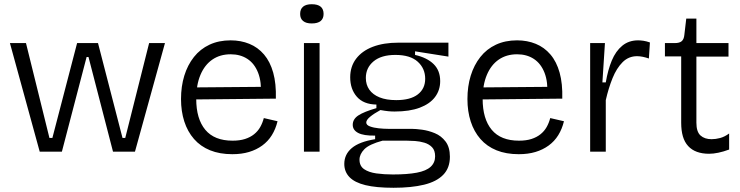

<svg xmlns="http://www.w3.org/2000/svg" viewBox="-20 -718 3505 909"><path d="M168 0 27 -514H103L214 -65H228L345 -514H444L560 -65H573L686 -514H761L619 0H515L399 -448H390L273 0Z M1080 12Q1020 12 974.5 -6.5Q929 -25 898.5 -60Q868 -95 852.5 -143Q837 -191 837 -249Q837 -309 852.5 -359.5Q868 -410 898 -448Q928 -486 972 -506.5Q1016 -527 1072 -527Q1120 -527 1160.5 -510.5Q1201 -494 1230 -460Q1259 -426 1273.5 -374Q1288 -322 1286 -251L882 -247V-304L1239 -307L1215 -265Q1219 -330 1202 -373.5Q1185 -417 1151.5 -439Q1118 -461 1072 -461Q1022 -461 985.5 -436Q949 -411 929 -363.5Q909 -316 909 -250Q909 -155 952 -103.5Q995 -52 1081 -52Q1115 -52 1140 -60Q1165 -68 1183 -82.5Q1201 -97 1212 -116.5Q1223 -136 1229 -159L1294 -144Q1285 -107 1267 -78Q1249 -49 1221.5 -29Q1194 -9 1159 1.5Q1124 12 1080 12Z M1419 0V-514H1493V0ZM1456 -607Q1429 -607 1415 -618.5Q1401 -630 1401 -652Q1401 -675 1415 -686.5Q1429 -698 1456 -698Q1484 -698 1498 -686.5Q1512 -675 1512 -652Q1512 -630 1498 -618.5Q1484 -607 1456 -607Z M1843 171Q1761 171 1710 158.5Q1659 146 1634.5 120.5Q1610 95 1610 58Q1610 13 1645.5 -17Q1681 -47 1756 -59V-76Q1702 -75 1676 -88.5Q1650 -102 1650 -127Q1650 -154 1676.5 -171.5Q1703 -189 1762 -206V-223Q1701 -224 1669.5 -260Q1638 -296 1638 -352Q1638 -403 1666 -440Q1694 -477 1745 -496.5Q1796 -516 1866 -516H2103V-450L1945 -475V-458Q2002 -445 2033 -414.5Q2064 -384 2064 -334Q2064 -291 2039.5 -258.5Q2015 -226 1967 -208Q1919 -190 1848 -190Q1833 -190 1818 -191.5Q1803 -193 1781 -197Q1750 -180 1732 -165Q1714 -150 1714 -138Q1714 -126 1731.5 -119.5Q1749 -113 1773.5 -110.5Q1798 -108 1818 -108H1929Q1948 -108 1978 -104Q2008 -100 2038.5 -87.5Q2069 -75 2089.5 -48Q2110 -21 2110 24Q2110 77 2078.5 109.5Q2047 142 1987.5 156.5Q1928 171 1843 171ZM1840 108Q1909 108 1953.5 99.5Q1998 91 2019 71.5Q2040 52 2040 22Q2040 -6 2025.5 -21Q2011 -36 1989 -42.5Q1967 -49 1944.5 -50.5Q1922 -52 1905 -52H1791Q1728 -35 1705 -11.5Q1682 12 1682 38Q1682 68 1704 83Q1726 98 1762 103Q1798 108 1840 108ZM1856 -244Q1923 -244 1958 -271Q1993 -298 1993 -345Q1993 -394 1957.5 -426Q1922 -458 1852 -458Q1785 -458 1748.5 -427.5Q1712 -397 1712 -349Q1712 -317 1728.5 -293.5Q1745 -270 1777 -257Q1809 -244 1856 -244Z M2436 12Q2376 12 2330.5 -6.5Q2285 -25 2254.5 -60Q2224 -95 2208.5 -143Q2193 -191 2193 -249Q2193 -309 2208.5 -359.5Q2224 -410 2254 -448Q2284 -486 2328 -506.5Q2372 -527 2428 -527Q2476 -527 2516.5 -510.5Q2557 -494 2586 -460Q2615 -426 2629.5 -374Q2644 -322 2642 -251L2238 -247V-304L2595 -307L2571 -265Q2575 -330 2558 -373.5Q2541 -417 2507.5 -439Q2474 -461 2428 -461Q2378 -461 2341.5 -436Q2305 -411 2285 -363.5Q2265 -316 2265 -250Q2265 -155 2308 -103.5Q2351 -52 2437 -52Q2471 -52 2496 -60Q2521 -68 2539 -82.5Q2557 -97 2568 -116.5Q2579 -136 2585 -159L2650 -144Q2641 -107 2623 -78Q2605 -49 2577.5 -29Q2550 -9 2515 1.5Q2480 12 2436 12Z M2774 0V-284V-514H2844L2832 -328H2848Q2858 -387 2876.5 -431.5Q2895 -476 2926 -501.5Q2957 -527 3001 -527Q3012 -527 3026 -525Q3040 -523 3057 -517L3052 -441Q3038 -446 3023.5 -449Q3009 -452 2996 -452Q2956 -452 2927.5 -423.5Q2899 -395 2880 -348Q2861 -301 2848 -244V0Z M3337 10Q3305 10 3280 1Q3255 -8 3238 -26.5Q3221 -45 3213 -72.5Q3205 -100 3205 -137V-451H3128V-514H3174Q3197 -514 3207.5 -523Q3218 -532 3220 -553L3229 -630H3277V-514H3429V-450H3277V-137Q3277 -94 3296.5 -76.5Q3316 -59 3349 -59Q3368 -59 3389 -64.5Q3410 -70 3432 -86V-10Q3405 0 3381 5Q3357 10 3337 10Z"/></svg>

Font: Bricolage Grotesque Light
Style: Regular
Weight: 300
Designer: Mathieu Triay
Foundry: Atelier Triay
Version: Version 1.000;gftools[0.9.30]